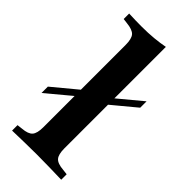

<svg xmlns="http://www.w3.org/2000/svg" viewBox="-206 -676 722 722"><g transform="rotate(45 155.0 -315.5)"><path d="M2.4 -178.2V-212.1L148.4 -333.1V-300ZM161.3 -283.1V-316.9L304 -435.5V-401.6ZM154.8 -2.4Q118.5 -2.4 88.3 -1.6Q58.1 -0.8 24.2 0V-29L45.2 -31.5Q75.8 -33.9 87.1 -46.8Q98.4 -59.7 98.4 -91.9V-208.1H210.5V-91.9Q210.5 -59.7 221.8 -46.8Q233.1 -33.9 264.5 -31.5L285.5 -29V0Q250.8 -0.8 220.6 -1.6Q190.3 -2.4 154.8 -2.4ZM98.4 -208.1V-529Q98.4 -562.1 87.1 -575Q75.8 -587.9 43.5 -591.1L24.2 -593.5V-622.6Q42.7 -621.8 58.1 -621.4Q73.4 -621 91.1 -621Q126.6 -621 156 -623.8Q185.5 -626.6 210.5 -631.5V-622.6V-208.1Z"/></g></svg>

Font: Playfair 5pt SemiExpanded Light
Style: Bold
Weight: 700
Version: Version 2.203